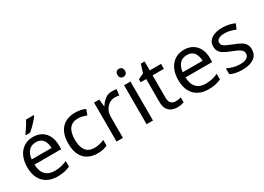

<svg xmlns="http://www.w3.org/2000/svg" viewBox="-12 -1521 3144 2286"><g transform="rotate(-30 1559.5 -378.0)"><path d="M292 -546Q361 -546 410.5 -516Q460 -486 486.5 -431.5Q513 -377 513 -304V-251H146Q148 -160 192.5 -112.5Q237 -65 317 -65Q368 -65 407.5 -74.5Q447 -84 489 -102V-25Q448 -7 408 1.5Q368 10 313 10Q237 10 178.5 -21Q120 -52 87.5 -113.5Q55 -175 55 -264Q55 -352 84.5 -415Q114 -478 167.5 -512Q221 -546 292 -546ZM291 -474Q228 -474 191.5 -433.5Q155 -393 148 -321H421Q420 -389 389 -431.5Q358 -474 291 -474ZM433 -756Q424 -742 407 -722Q390 -702 369.5 -680.5Q349 -659 328.5 -639.5Q308 -620 290 -606H232V-618Q247 -637 264.5 -663Q282 -689 299 -716.5Q316 -744 327 -766H433Z M864 10Q793 10 737.5 -19Q682 -48 650.5 -109Q619 -170 619 -265Q619 -364 652 -426Q685 -488 741.5 -517Q798 -546 870 -546Q911 -546 949 -537.5Q987 -529 1011 -517L984 -444Q960 -453 928 -461Q896 -469 868 -469Q710 -469 710 -266Q710 -169 748.5 -117.5Q787 -66 863 -66Q907 -66 940.5 -75Q974 -84 1002 -97V-19Q975 -5 942.5 2.5Q910 10 864 10Z M1379 -546Q1394 -546 1411.5 -544.5Q1429 -543 1442 -540L1431 -459Q1418 -462 1402.5 -464Q1387 -466 1373 -466Q1332 -466 1296 -443.5Q1260 -421 1238.5 -380.5Q1217 -340 1217 -286V0H1129V-536H1201L1211 -438H1215Q1241 -482 1282 -514Q1323 -546 1379 -546Z M1630 -536V0H1542V-536ZM1587 -737Q1607 -737 1622.5 -723.5Q1638 -710 1638 -681Q1638 -653 1622.5 -639Q1607 -625 1587 -625Q1565 -625 1550 -639Q1535 -653 1535 -681Q1535 -710 1550 -723.5Q1565 -737 1587 -737Z M1979 -62Q1999 -62 2020 -65.5Q2041 -69 2054 -73V-6Q2040 1 2014 5.5Q1988 10 1964 10Q1922 10 1886.5 -4.5Q1851 -19 1829 -55Q1807 -91 1807 -156V-468H1731V-510L1808 -545L1843 -659H1895V-536H2050V-468H1895V-158Q1895 -109 1918.5 -85.5Q1942 -62 1979 -62Z M2368 -546Q2437 -546 2486.5 -516Q2536 -486 2562.5 -431.5Q2589 -377 2589 -304V-251H2222Q2224 -160 2268.5 -112.5Q2313 -65 2393 -65Q2444 -65 2483.5 -74.5Q2523 -84 2565 -102V-25Q2524 -7 2484 1.5Q2444 10 2389 10Q2313 10 2254.5 -21Q2196 -52 2163.5 -113.5Q2131 -175 2131 -264Q2131 -352 2160.5 -415Q2190 -478 2243.5 -512Q2297 -546 2368 -546ZM2367 -474Q2304 -474 2267.5 -433.5Q2231 -393 2224 -321H2497Q2496 -389 2465 -431.5Q2434 -474 2367 -474Z M3074 -148Q3074 -70 3016 -30Q2958 10 2860 10Q2804 10 2763.5 1Q2723 -8 2692 -24V-104Q2724 -88 2769.5 -74.5Q2815 -61 2862 -61Q2929 -61 2959 -82.5Q2989 -104 2989 -140Q2989 -160 2978 -176Q2967 -192 2938.5 -208Q2910 -224 2857 -244Q2805 -264 2768 -284Q2731 -304 2711 -332Q2691 -360 2691 -404Q2691 -472 2746.5 -509Q2802 -546 2892 -546Q2941 -546 2983.5 -536.5Q3026 -527 3063 -510L3033 -440Q2999 -454 2962 -464Q2925 -474 2886 -474Q2832 -474 2803.5 -456.5Q2775 -439 2775 -409Q2775 -387 2788 -371.5Q2801 -356 2831.5 -341.5Q2862 -327 2913 -307Q2964 -288 3000 -268Q3036 -248 3055 -219.5Q3074 -191 3074 -148Z"/></g></svg>

Font: Noto Sans Sora Sompeng
Style: Regular
Weight: 400
Designer: Monotype Design Team. David Williams.
Foundry: Monotype Imaging Inc.
Version: Version 2.101